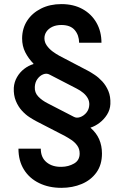

<svg xmlns="http://www.w3.org/2000/svg" viewBox="-20 -757 597 924"><path d="M468.3 -551.3H360.8Q360.4 -587.9 339.6 -612.3Q318.8 -636.7 275.4 -636.7Q250 -636.7 231.7 -627.9Q213.4 -619.1 203.6 -604.7Q193.8 -590.3 193.8 -572.8Q193.8 -553.7 205.3 -537.6Q216.8 -521.5 233.6 -509Q250.5 -496.6 266.1 -488.3L403.3 -416.5Q417 -409.2 435.8 -396.7Q454.6 -384.3 472.4 -365Q490.2 -345.7 501.5 -319.1Q512.7 -292.5 511.2 -256.3Q509.8 -228.5 495.1 -205.3Q480.5 -182.1 459.2 -166Q438 -149.9 416.5 -143.1L415.5 -142.1Q443.8 -117.7 457.3 -86.7Q470.7 -55.7 470.7 -18.1Q470.7 36.1 444.1 73Q417.5 109.9 373.3 128.4Q329.1 147 275.4 147Q214.8 147 168 124Q121.1 101.1 95 58.8Q68.8 16.6 68.8 -41.5H176.3Q176.3 1 204.1 23.9Q231.9 46.9 276.4 45.9Q309.6 45.4 336.4 30Q363.3 14.6 363.3 -18.1Q363.3 -40.5 351.8 -56.4Q340.3 -72.3 324 -83.3Q307.6 -94.2 292.5 -102.5L155.3 -173.3Q141.1 -180.7 121.8 -193.1Q102.5 -205.6 85 -224.9Q67.4 -244.1 56.2 -271.5Q44.9 -298.8 46.4 -334.5Q48.3 -362.3 61.8 -385.7Q75.2 -409.2 96.4 -425.5Q117.7 -441.9 141.1 -448.7V-450.7Q116.7 -475.6 101.6 -505.4Q86.4 -535.2 86.4 -572.8Q86.9 -620.6 110.8 -657.5Q134.8 -694.3 177.5 -715.8Q220.2 -737.3 275.4 -737.3Q334 -737.3 377.2 -713.4Q420.4 -689.5 444.3 -647.5Q468.3 -605.5 468.3 -551.3ZM409.7 -252.4Q410.6 -269 402.8 -283.4Q395 -297.9 380.9 -309.8Q366.7 -321.8 348.1 -331.1L218.8 -397.9Q204.6 -405.8 188.2 -399.4Q171.9 -393.1 160.2 -377Q148.4 -360.8 147.5 -338.4Q146 -311.5 164.1 -292.5Q182.1 -273.4 210.4 -259.3L335.4 -194.8Q348.6 -187.5 365.7 -193.4Q382.8 -199.2 395.8 -214.8Q408.7 -230.5 409.7 -252.4Z"/></svg>

Font: Inter Cardless Tabular Medium
Style: Regular
Weight: 500
Designer: Rasmus Andersson
Foundry: rsms
Version: Version 4.000;git-4fc901f